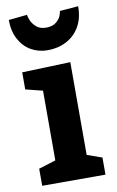

<svg xmlns="http://www.w3.org/2000/svg" viewBox="-89 -839 540 887"><g transform="rotate(-10 181.0 -395.0)"><path d="M332 -80.1V0H35.2V-80.1L115.2 -105V-432.1L35.2 -452.1V-532.2L262.2 -540V-105ZM180.2 -716.3Q210.9 -716.3 228 -730.7Q245.1 -745.1 250.5 -760.5Q255.9 -775.9 255.9 -781.2L342.8 -788.1Q342.8 -731.9 319.8 -692.6Q296.9 -653.3 257.3 -632.8Q217.8 -612.3 169.9 -612.3Q127 -612.3 92 -632.3Q57.1 -652.3 36.6 -690.7Q16.1 -729 16.1 -781.2L103 -790Q103 -785.2 109.4 -767.1Q115.7 -749 133.3 -732.7Q150.9 -716.3 180.2 -716.3Z"/></g></svg>

Font: Kadwa
Style: Bold
Weight: 700
Designer: Sol Matas
Foundry: Sol Matas
Version: Version 1.001;PS 001.000;hotconv 1.0.70;makeotf.lib2.5.58329